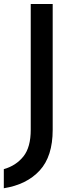

<svg xmlns="http://www.w3.org/2000/svg" viewBox="-83 -744 364 982"><path d="M186.5 -80.1Q186.5 -241.2 186.5 -723.6Q159.2 -723.6 74.2 -723.6Q74.2 -563.5 74.2 -80.1Q74.2 8.8 37.1 55.7Q-1 103.5 -63.5 121.1Q-63.5 153.3 -63.5 218.8Q53.7 200.2 120.1 127.9Q186.5 55.7 186.5 -80.1Z"/></svg>

Font: DaxlinePro-Medium
Style: Medium
Weight: 400
Designer: Hans Reichel
Version: Version 7.502; 2006